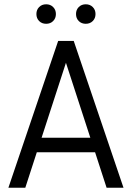

<svg xmlns="http://www.w3.org/2000/svg" viewBox="-20 -884 621 904"><path d="M253.9 -691.4H327.1L561.5 0H481.9L427.7 -167H153.3L99.1 0H19.5ZM405.3 -235.4 290.5 -588.4 175.8 -235.4ZM383.8 -863.8Q403.8 -863.8 416.7 -850.8Q429.7 -837.9 429.7 -817.9Q429.7 -797.9 416.7 -784.9Q403.8 -772 383.8 -772Q363.8 -772 350.8 -784.9Q337.9 -797.9 337.9 -817.9Q337.9 -837.9 350.8 -850.8Q363.8 -863.8 383.8 -863.8ZM197.3 -863.8Q217.3 -863.8 230.2 -850.8Q243.2 -837.9 243.2 -817.9Q243.2 -797.9 230.2 -784.9Q217.3 -772 197.3 -772Q177.2 -772 164.3 -784.9Q151.4 -797.9 151.4 -817.9Q151.4 -837.9 164.3 -850.8Q177.2 -863.8 197.3 -863.8Z"/></svg>

Font: Gidole
Style: Regular
Weight: 400
Version: Version 2.100; ttfautohint (v1.8.4.7-5d5b)